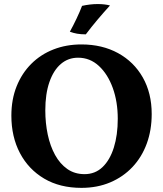

<svg xmlns="http://www.w3.org/2000/svg" viewBox="-20 -900 789 929"><path d="M374 9Q269.6 9 193.8 -35.8Q118 -80.6 76.5 -159.3Q35 -238 35 -340.6Q35 -419 60.5 -482.5Q86 -546 131.6 -591.4Q177.2 -636.8 239 -660.9Q300.8 -685 374 -685Q474.4 -685 551.2 -643Q628 -601 671 -525.1Q714 -449.2 714 -348.4Q714 -270.2 690 -204.9Q666 -139.6 620.9 -91.8Q575.8 -44 513.2 -17.5Q450.6 9 374 9ZM389.2 -57.4Q440.4 -57.4 476.1 -91.5Q511.8 -125.6 530.8 -186Q549.8 -246.4 549.8 -325.4Q549.8 -407.6 525.7 -474.3Q501.6 -541 458.5 -580.9Q415.4 -620.8 357.8 -620.8Q309.6 -620.8 274.2 -590.3Q238.8 -559.8 219 -502.7Q199.2 -445.6 199.2 -365.8Q199.2 -304.6 211 -248.9Q222.8 -193.2 246.5 -150.2Q270.2 -107.2 305.7 -82.3Q341.2 -57.4 389.2 -57.4ZM395.2 -733.8Q371.4 -733.8 353.1 -737Q334.8 -740.2 318 -746.6Q334.4 -776.2 350.4 -809.9Q366.4 -843.6 377 -871.6Q395.6 -875.8 414.8 -878.1Q434 -880.4 452.6 -880.4Q486.4 -880.4 512.2 -873.6Q480.4 -838.6 451.8 -804.7Q423.2 -770.8 395.2 -733.8Z"/></svg>

Font: Vollkorn
Style: Regular
Weight: 400
Designer: Friedrich Althausen
Foundry: Friedrich Althausen
Version: Version 4.104